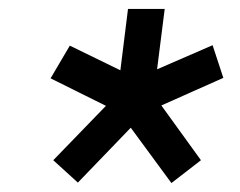

<svg xmlns="http://www.w3.org/2000/svg" viewBox="-20 -732 537 429"><path d="M154 -324 99 -374 253 -533 264 -472 93 -557 136 -630 294 -553 242 -519 266 -712H348L324 -522L280 -555L455 -631L479 -558L288 -473L314 -533L429 -374L363 -323L241 -489H313Z"/></svg>

Font: Inclusive Sans Medium
Style: Italic
Weight: 500
Italic angle: -7°
Designer: Olivia King
Foundry: Olivia King
Version: Version 2.004